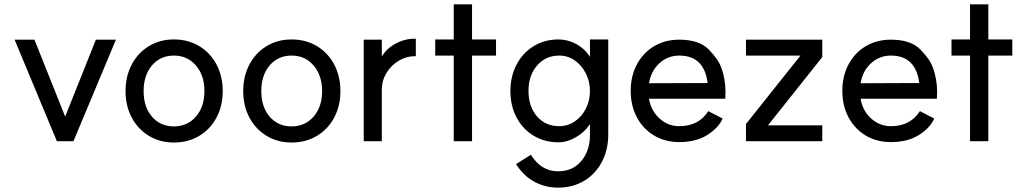

<svg xmlns="http://www.w3.org/2000/svg" viewBox="-20 -645 4720 881"><path d="M317 3H241L47 -463H138L279 -110L420 -463H512Z M918 -227Q918 -299 879 -344.5Q840 -390 778 -390Q716 -390 677.5 -345Q639 -300 639 -227Q639 -154 677.5 -109.5Q716 -65 778 -65Q840 -65 879 -110Q918 -155 918 -227ZM1002 -227Q1002 -159 973.5 -105.5Q945 -52 894 -21.5Q843 9 778 9Q714 9 663.5 -21.5Q613 -52 584.5 -105.5Q556 -159 556 -227Q556 -295 584.5 -349Q613 -403 663.5 -433.5Q714 -464 778 -464Q843 -464 894 -433.5Q945 -403 973.5 -349Q1002 -295 1002 -227Z M1458 -227Q1458 -299 1419 -344.5Q1380 -390 1318 -390Q1256 -390 1217.5 -345Q1179 -300 1179 -227Q1179 -154 1217.5 -109.5Q1256 -65 1318 -65Q1380 -65 1419 -110Q1458 -155 1458 -227ZM1542 -227Q1542 -159 1513.5 -105.5Q1485 -52 1434 -21.5Q1383 9 1318 9Q1254 9 1203.5 -21.5Q1153 -52 1124.5 -105.5Q1096 -159 1096 -227Q1096 -295 1124.5 -349Q1153 -403 1203.5 -433.5Q1254 -464 1318 -464Q1383 -464 1434 -433.5Q1485 -403 1513.5 -349Q1542 -295 1542 -227Z M1649 -463H1732V-386Q1755 -424 1798.5 -446.5Q1842 -469 1888 -467V-387Q1847 -388 1811 -367Q1775 -346 1753.5 -310.5Q1732 -275 1732 -234V3H1649Z M2062 -390H1977V-464H2062V-625H2146V-464H2256V-390H2146V3H2062Z M2687 -228Q2687 -271 2668 -308.5Q2649 -346 2617 -368Q2585 -390 2546 -390Q2484 -390 2444.5 -344.5Q2405 -299 2405 -228Q2405 -156 2444 -111Q2483 -66 2546 -66Q2585 -66 2617.5 -88Q2650 -110 2668.5 -147Q2687 -184 2687 -228ZM2541 216Q2482 216 2432 189Q2382 162 2348 108L2416 65Q2463 141 2541 141Q2608 141 2647.5 93.5Q2687 46 2687 -25V-75Q2662 -38 2622 -15Q2582 8 2543 8Q2479 8 2429 -22Q2379 -52 2350.5 -105.5Q2322 -159 2322 -227Q2322 -295 2350.5 -349Q2379 -403 2429 -433.5Q2479 -464 2543 -464Q2586 -464 2625 -442.5Q2664 -421 2687 -384V-464H2771V-27Q2771 41 2742.5 96.5Q2714 152 2661.5 184Q2609 216 2541 216Z M2874 -228Q2874 -296 2902.5 -349.5Q2931 -403 2981.5 -433Q3032 -463 3097 -463Q3188 -463 3232 -418Q3276 -373 3289 -336Q3309 -284 3309 -222L3308 -192H2958Q2967 -137 3006 -101.5Q3045 -66 3097 -66Q3186 -66 3230 -135L3296 -101Q3276 -57 3224.5 -25Q3173 7 3097 7Q3032 7 2981.5 -23Q2931 -53 2902.5 -106.5Q2874 -160 2874 -228ZM3097 -390Q3044 -390 3005.5 -354.5Q2967 -319 2958 -263L3227 -264Q3211 -390 3097 -390Z M3753 -383 3504 -70H3753V3H3403V-76L3653 -390H3403V-463H3753Z M3845 -228Q3845 -296 3873.5 -349.5Q3902 -403 3952.5 -433Q4003 -463 4068 -463Q4159 -463 4203 -418Q4247 -373 4260 -336Q4280 -284 4280 -222L4279 -192H3929Q3938 -137 3977 -101.5Q4016 -66 4068 -66Q4157 -66 4201 -135L4267 -101Q4247 -57 4195.5 -25Q4144 7 4068 7Q4003 7 3952.5 -23Q3902 -53 3873.5 -106.5Q3845 -160 3845 -228ZM4068 -390Q4015 -390 3976.5 -354.5Q3938 -319 3929 -263L4198 -264Q4182 -390 4068 -390Z M4431 -390H4346V-464H4431V-625H4515V-464H4625V-390H4515V3H4431Z"/></svg>

Font: SUITE Medium
Style: Regular
Weight: 500
Designer: Sun
Foundry: Sun
Version: Version 2.040